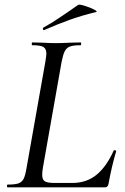

<svg xmlns="http://www.w3.org/2000/svg" viewBox="-20 -808 539 828"><path d="M82 -37Q89 -51 94 -81L176 -544Q180 -570 180 -576Q180 -598 167 -605.5Q154 -613 119 -613Q117 -613 117 -619Q117 -625 119 -625L162 -624Q198 -622 221 -622Q244 -622 284 -624L328 -625Q330 -625 330 -619Q330 -613 328 -613Q297 -613 282 -607.5Q267 -602 259.5 -587.5Q252 -573 246 -543L165 -85Q162 -67 162 -54Q162 -33 173.5 -26Q185 -19 215 -19H292Q353 -19 396 -54Q439 -89 470 -158Q471 -161 476.5 -160Q482 -159 481 -156Q461 -88 448 -15Q446 -7 442.5 -3.5Q439 0 432 0H13Q10 0 10 -6Q10 -12 13 -12Q44 -12 59 -17Q74 -22 82 -37ZM167 -689Q200 -707 232.5 -729Q265 -751 274 -757L317 -787Q322 -790 345 -783Q368 -776 385.5 -767Q403 -758 394 -756Q332 -741 280.5 -722.5Q229 -704 172 -679L170 -678Q166 -678 165 -682.5Q164 -687 167 -689Z"/></svg>

Font: CormorantInfant-MediumItalic
Style: Italic
Weight: 500
Italic angle: -10°
Designer: Christian Thalmann (Catharsis Fonts)
Foundry: Catharsis Fonts
Version: Version 3.303